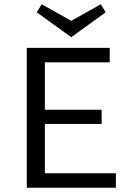

<svg xmlns="http://www.w3.org/2000/svg" viewBox="-20 -883 622 903"><path d="M477 -825 315 -708 153 -825 176 -863 315 -785 454 -863ZM191 -68H525V0H106V-658H496V-590H191V-367H458V-300H191Z"/></svg>

Font: EauTest Medium
Style: Regular
Weight: 500
Designer: Christian Thalmann (Catharsis Fonts)
Version: Version 0.001;PS 000.001;hotconv 1.0.88;makeotf.lib2.5.64775